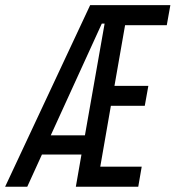

<svg xmlns="http://www.w3.org/2000/svg" viewBox="-41 -713 671 733"><path d="M248.5 0 270 -123H119.1L63 0H-21.5L303.2 -693.4H609.4L595.7 -616.7H436.5L396 -385.3H525.4L511.7 -309.1H382.3L341.8 -76.7H500L486.8 0ZM152.8 -196.3H283.2L358.4 -623H347.7Z"/></svg>

Font: Cascadia Code NF SemiLight
Style: Italic
Weight: 350
Italic angle: -10°
Monospace: yes
Designer: Aaron Bell
Foundry: Saja Typeworks
Version: Version 2404.023; ttfautohint (v1.8.4)